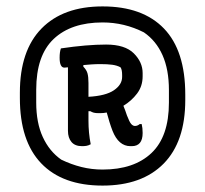

<svg xmlns="http://www.w3.org/2000/svg" viewBox="-20 -780 640 599"><path d="M300 -760Q425 -760 491.5 -691Q558 -622 558 -485V-468Q558 -338 490.5 -269.5Q423 -201 300 -201Q175 -201 108.5 -270.5Q42 -340 42 -474V-491Q42 -622 109.5 -691Q177 -760 300 -760ZM300 -710Q202 -710 147.5 -658.5Q93 -607 93 -500V-460Q93 -397 113.5 -352.5Q134 -308 171 -282Q202 -267 234 -259Q266 -251 300 -251Q398 -251 452.5 -302.5Q507 -354 507 -460V-499Q507 -563 487 -608Q467 -653 429 -679Q368 -710 300 -710ZM311 -641Q370 -641 397.5 -613.5Q425 -586 425 -552V-542Q425 -511 407.5 -488Q390 -465 365 -450Q368 -442 371 -434.5Q374 -427 376 -420Q384 -399 389.5 -393Q395 -387 401 -387Q409 -387 416 -393H422Q425 -381 425 -365Q425 -324 391 -324H387Q350 -324 331 -372Q326 -385 321.5 -399.5Q317 -414 313 -429Q303 -427 293 -427H287Q278 -427 272.5 -428.5Q267 -430 262 -433H256V-404Q256 -365 263 -330Q256 -326 249.5 -325Q243 -324 236 -324Q214 -324 203 -337Q192 -350 192 -372V-570Q186 -569 181 -569Q166 -569 166 -600Q166 -618 170 -629Q251 -641 311 -641ZM256 -521V-478Q310 -481 335.5 -498.5Q361 -516 361 -540V-546Q361 -563 356 -570Q345 -576 330 -578Q315 -580 293 -580Q278 -580 264.5 -579Q251 -578 240 -577V-572Q250 -562 253 -551Q256 -540 256 -521Z"/></svg>

Font: Recursive Sn Csl St Med
Style: Regular
Weight: 500
Version: Version 1.079;hotconv 1.0.112;makeotfexe 2.5.65598; ttfautoh